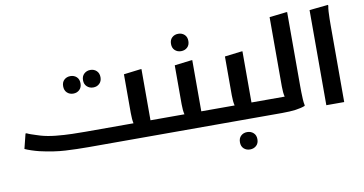

<svg xmlns="http://www.w3.org/2000/svg" viewBox="-90 -1004 2804 1481"><g transform="rotate(-10 1312.5 -263.0)"><path d="M75 -188H84Q95 -182 115 -175Q135 -168 154.5 -162Q174 -156 186 -152Q238 -137 303 -130.5Q368 -124 429.5 -122.5Q491 -121 534 -121H909Q902 -152 902 -202V-506L1032 -522H1042V-180Q1042 -168 1042 -153Q1042 -138 1042 -121H1184V-20L1164 0H534Q444 0 355 -5Q266 -10 157 -35Q128 -42 96.5 -52.5Q65 -63 46 -72ZM652 -447Q623 -447 603 -465.5Q583 -484 583 -515Q583 -547 603 -565.5Q623 -584 652 -584Q681 -584 700.5 -565.5Q720 -547 720 -515Q720 -484 700.5 -465.5Q681 -447 652 -447ZM492 -427Q463 -427 443.5 -445.5Q424 -464 424 -496Q424 -528 443.5 -546Q463 -564 492 -564Q521 -564 540.5 -546Q560 -528 560 -496Q560 -464 540.5 -445.5Q521 -427 492 -427Z M1184 -121H1308Q1300 -152 1300 -202V-506L1431 -522H1440V-121H1577V-20L1557 0H1164V-101ZM1368 -605Q1339 -605 1319.5 -623Q1300 -641 1300 -673Q1300 -705 1319.5 -723Q1339 -741 1368 -741Q1397 -741 1416.5 -723Q1436 -705 1436 -673Q1436 -641 1416.5 -623Q1397 -605 1368 -605Z M1577 -121H1701Q1693 -152 1693 -202V-506L1824 -522H1833V-121H1970V-20L1950 0H1557V-101ZM1692 166Q1692 134 1711.5 116Q1731 98 1760 98Q1789 98 1809 116Q1829 134 1829 166Q1829 198 1809 216Q1789 234 1760 234Q1731 234 1711.5 216Q1692 198 1692 166Z M1950 0V-101L1970 -121H2093Q2085 -152 2085 -202V-745L2216 -760H2225V-180Q2225 -160 2225.5 -132Q2226 -104 2227.5 -77Q2229 -50 2233 -32V-24Q2203 -12 2159 -6Q2115 0 2052 0Z M2398 -745 2545 -760 2546 -752Q2542 -734 2540.5 -707Q2539 -680 2538.5 -652Q2538 -624 2538 -604V0H2398Z"/></g></svg>

Font: Kufam SemiBold
Style: Regular
Weight: 600
Designer: Wael Morcos, Artur Schmal
Foundry: Original Type
Version: Version 1.300; ttfautohint (v1.8.3)